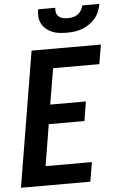

<svg xmlns="http://www.w3.org/2000/svg" viewBox="-62 -997 644 1040"><g transform="rotate(-5 259.5 -477.5)"><path d="M9 0 131 -735H508L490 -630H239L206 -435H400L383 -330H189L152 -105H404L386 0ZM329 -815Q308 -815 288 -817.5Q268 -820 250 -827.5Q232 -835 217.5 -847.5Q203 -860 194 -877Q185 -894 183.5 -914Q182 -934 186 -955H279Q277 -941 280 -928.5Q283 -916 292.5 -907.5Q302 -899 315 -896Q328 -893 342 -893Q356 -893 370 -896Q384 -899 396 -907.5Q408 -916 415.5 -928.5Q423 -941 426 -955H519Q515 -934 507 -914Q499 -894 484.5 -877Q470 -860 451.5 -847.5Q433 -835 412.5 -827.5Q392 -820 371 -817.5Q350 -815 329 -815Z"/></g></svg>

Font: Iosevka SS04 Extrabold
Style: Italic
Weight: 800
Italic angle: -9°
Monospace: yes
Designer: Belleve Invis
Foundry: Belleve Invis
Version: Version 19.0.0; ttfautohint (v1.8.4)